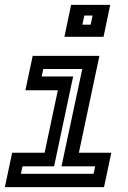

<svg xmlns="http://www.w3.org/2000/svg" viewBox="-22 -770 528 790"><path d="M243 -618.5 270.5 -750H431.5L404 -618.5ZM317 -668.5H351L359 -706H325ZM-2 0 28 -141.5H161.5L216 -398.5H82.5L112.5 -540H387L302.5 -141.5H436L406 0ZM64 -55H363L369.5 -85.5H231L316.5 -486H156L149.5 -455.5H279L200.5 -85.5H70.5Z"/></svg>

Font: Tourney Thin SemiBold
Style: Italic
Weight: 600
Italic angle: -12°
Version: Version 1.015